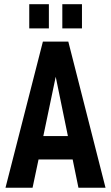

<svg xmlns="http://www.w3.org/2000/svg" viewBox="-20 -887 524 907"><path d="M323.2 -133.8H162.1L133.8 0H5.9L182.6 -690.4H302.7L478.5 0H350.6ZM300.8 -244.1 243.2 -524.4 184.6 -244.1ZM118.2 -867.2H210.9V-752.9H118.2ZM274.4 -867.2H367.2V-752.9H274.4Z"/></svg>

Font: Altinn-DIN Condensed
Style: DINCondensed-Bold
Weight: 700
Width: 3
Designer: Charles Nix
Foundry: Altinn
Version: Version 2.00